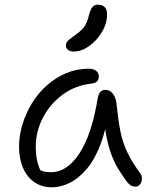

<svg xmlns="http://www.w3.org/2000/svg" viewBox="-20 -786 641 816"><path d="M201 10Q158 10 126.5 -11.5Q95 -33 78 -72Q61 -111 61 -163Q61 -210 75.5 -257.5Q90 -305 116 -347.5Q142 -390 179 -423Q216 -456 261 -475Q306 -494 358 -494Q376 -494 388 -485.5Q400 -477 400 -460Q400 -449 393 -441Q386 -433 370 -431Q298 -423 244.5 -382.5Q191 -342 161.5 -284Q132 -226 132 -163Q132 -131 137.5 -104.5Q143 -78 163 -36L117 -93Q139 -69 154 -61.5Q169 -54 197 -54Q265 -54 317.5 -134Q370 -214 395 -367Q398 -384 405.5 -394Q413 -404 428 -404Q448 -404 461 -386Q474 -368 476 -338Q482 -277 491.5 -229Q501 -181 521 -139Q541 -97 575 -51Q582 -42 583 -32Q584 -22 581 -13Q578 -4 571.5 1.5Q565 7 556 7Q543 7 535 1.5Q527 -4 519 -14Q500 -40 483 -67.5Q466 -95 452.5 -131.5Q439 -168 430 -219Q421 -270 419 -342L445 -341Q434 -245 409 -177.5Q384 -110 349.5 -69Q315 -28 276.5 -9Q238 10 201 10ZM294 -567Q278 -567 269 -574Q260 -581 260 -592Q260 -606 271.5 -615.5Q283 -625 304 -640Q331 -660 341 -676.5Q351 -693 358 -721Q365 -748 373.5 -757Q382 -766 394 -766Q416 -766 425.5 -755.5Q435 -745 435 -725Q435 -686 413 -649.5Q391 -613 358.5 -590Q326 -567 294 -567Z"/></svg>

Font: Shantell Sans Light
Style: Regular
Weight: 300
Designer: Stephen Nixon, Anya Danilova, Shantell Martin
Foundry: Arrow Type
Version: Version 1.011;[c5ecc13dd]